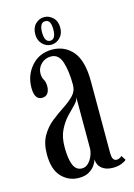

<svg xmlns="http://www.w3.org/2000/svg" viewBox="-106 -722 550 789"><g transform="rotate(-15 169.0 -327.0)"><path d="M131 10.5Q87.5 10.5 57.5 -20.8Q27.5 -52 27.5 -116.5Q27.5 -164 45.5 -195Q63.5 -226 90 -247Q116.5 -268 142.8 -285Q169 -302 187 -320.5Q205 -339 205 -365.5Q205 -422.5 192.8 -462Q180.5 -501.5 147 -501.5Q122.5 -501.5 105.2 -484.5Q88 -467.5 88 -444.5Q88 -427 94.8 -416.5Q101.5 -406 101.5 -387.5Q101.5 -369.5 93.5 -358Q85.5 -346.5 69 -346.5Q37 -346.5 37 -397.5Q37 -451 70.8 -489.2Q104.5 -527.5 159 -527.5Q212.5 -527.5 246.2 -487.8Q280 -448 280 -359V-58Q280 -37 285.2 -29.2Q290.5 -21.5 299.5 -21.5Q306.5 -21.5 312.5 -25Q318.5 -28.5 321.5 -31.5L334 -12Q328 -5.5 312.5 0.5Q297 6.5 276 6.5Q247.5 6.5 230 -7.2Q212.5 -21 211 -46Q208.5 -36 199.5 -22.8Q190.5 -9.5 173.8 0.5Q157 10.5 131 10.5ZM153 -24Q168.5 -24 180.2 -36Q192 -48 198.5 -64.8Q205 -81.5 205 -96V-313.5Q204 -299.5 188.8 -284.2Q173.5 -269 154.2 -248.8Q135 -228.5 120.2 -199Q105.5 -169.5 105.5 -126.5Q105.5 -77 116.5 -50.5Q127.5 -24 153 -24ZM162 -547.5Q141 -547.5 125 -563.5Q109 -579.5 109 -606Q109 -633.5 125 -649.2Q141 -665 162 -665Q183 -665 199.2 -649.2Q215.5 -633.5 215.5 -606Q215.5 -579.5 199.2 -563.5Q183 -547.5 162 -547.5ZM162 -564.5Q186 -564.5 186 -607Q186 -625.5 180.8 -636.5Q175.5 -647.5 162 -647.5Q149.5 -647.5 143.8 -636.5Q138 -625.5 138 -607Q138 -564.5 162 -564.5Z"/></g></svg>

Font: Imbue 50pt
Style: Regular
Weight: 400
Designer: Tyler Finck
Foundry: Etcetera Type Company
Version: Version 1.102; ttfautohint (v1.8.3)